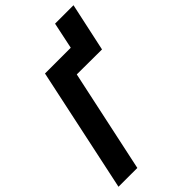

<svg xmlns="http://www.w3.org/2000/svg" viewBox="-262 -952 1038 1038"><g transform="rotate(-45 257.0 -433.0)"><path d="M-4 0 148 -714H345L377 -866H518L458 -588L266 -589L140 0Z"/></g></svg>

Font: Noto Sans ExtraCondensed ExtraBold
Style: Italic
Weight: 800
Width: 2
Italic angle: -12°
Designer: Monotype Design Team
Foundry: Monotype Imaging Inc.
Version: Version 2.013; ttfautohint (v1.8.4.7-5d5b)